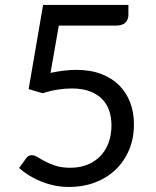

<svg xmlns="http://www.w3.org/2000/svg" viewBox="-20 -736 620 764"><path d="M181 -446 214 -634H439C458 -634 471.4 -638.1 479.2 -646.2C487.1 -654.4 491 -664.8 491 -677.5V-716.5H151.5L94 -381.5L150 -365C170.3 -371.7 190.2 -376.5 209.8 -379.5C229.2 -382.5 248 -384 266 -384C292.3 -384 315.3 -380.5 335 -373.5C354.7 -366.5 371.1 -356.7 384.2 -344C397.4 -331.3 407.2 -316 413.8 -298C420.2 -280 423.5 -259.8 423.5 -237.5C423.5 -211.8 419.7 -188.7 412 -168C404.3 -147.3 393.3 -129.6 379 -114.8C364.7 -99.9 347.5 -88.5 327.5 -80.5C307.5 -72.5 285 -68.5 260 -68.5C237.7 -68.5 218.4 -71.1 202.2 -76.2C186.1 -81.4 172 -87.2 160 -93.5C148 -99.8 137.8 -105.6 129.5 -110.8C121.2 -115.9 113.7 -118.5 107 -118.5C97.3 -118.5 89.5 -114.2 83.5 -105.5L56 -67.5C67 -57.5 79.7 -48 94 -39C108.3 -30 123.9 -22 140.8 -15C157.6 -8 175.7 -2.4 195 1.8C214.3 5.9 234.5 8 255.5 8C291.8 8 325.7 2.2 357 -9.5C388.3 -21.2 415.6 -37.9 438.8 -59.8C461.9 -81.6 480.1 -107.8 493.2 -138.5C506.4 -169.2 513 -203.5 513 -241.5C513 -272.5 508.1 -301.2 498.2 -327.5C488.4 -353.8 473.9 -376.7 454.8 -396C435.6 -415.3 411.7 -430.5 383 -441.5C354.3 -452.5 321.3 -458 284 -458C252.7 -458 218.3 -454 181 -446Z"/></svg>

Font: LatoLatin
Style: Regular
Weight: 400
Designer: Lukasz Dziedzic with Adam Twardoch and Botio Nikoltchev
Foundry: tyPoland Lukasz Dziedzic
Version: Version 2.015; 2015-08-06; http://www.latofonts.com/